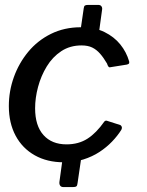

<svg xmlns="http://www.w3.org/2000/svg" viewBox="-20 -762 598 782"><path d="M296 -17Q295 -6 291 -3Q287 0 276 0H239Q229 0 225 -6Q221 -12 222 -21L238 -138Q239 -147 243 -149.5Q247 -152 256 -152H297Q307 -152 310.5 -146.5Q314 -141 313 -133L296 -17ZM380 -607Q378 -596 374 -593Q370 -590 359 -590H322Q311 -590 307 -596Q303 -602 304 -611L321 -728Q322 -737 326 -739.5Q330 -742 339 -742H380Q389 -742 393 -736.5Q397 -731 396 -724L380 -607ZM309 -651Q366 -651 405.5 -631.5Q445 -612 470 -581Q495 -550 506 -512Q507 -506 505.5 -503.5Q504 -501 497 -499L428 -488Q424 -487 421 -491.5Q418 -496 416 -503Q402 -527 387.5 -543.5Q373 -560 355.5 -568.5Q338 -577 312 -577Q265 -577 229.5 -553.5Q194 -530 170.5 -491.5Q147 -453 135 -408Q123 -363 123 -321Q123 -250 157 -212Q191 -174 251 -174Q300 -174 336 -197Q372 -220 405 -267Q410 -273 419 -269L469 -253Q473 -252 475.5 -246.5Q478 -241 474 -233Q459 -209 436.5 -185.5Q414 -162 385 -143Q356 -124 319.5 -112.5Q283 -101 240 -101Q172 -101 121.5 -129.5Q71 -158 43.5 -209.5Q16 -261 16 -330Q16 -391 36.5 -448Q57 -505 95 -551Q133 -597 187.5 -624Q242 -651 309 -651Z"/></svg>

Font: Libre Franklin Medium
Style: Italic
Weight: 500
Italic angle: -8°
Designer: Pablo Impallari, Rodrigo Fuenzalida, Nhung Nguyen
Foundry: Impallari Type
Version: Version 3.000